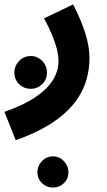

<svg xmlns="http://www.w3.org/2000/svg" viewBox="-55 -403 484 867"><path d="M16 230 -35 102Q51 72 104.5 36Q158 0 183.5 -41Q209 -82 209 -126Q209 -154 201 -184.5Q193 -215 178.5 -249Q164 -283 144 -320L275 -383Q310 -316 329.5 -255Q349 -194 349 -141Q349 -92 336.5 -47Q324 -2 298.5 37.5Q273 77 233 112Q193 147 139 176.5Q85 206 16 230ZM84 -2Q53 -2 31.5 -23Q10 -44 10 -75Q10 -106 31.5 -128Q53 -150 84 -150Q114 -150 135.5 -128Q157 -106 157 -75Q157 -44 135.5 -23Q114 -2 84 -2ZM184 444Q155 444 134.5 424Q114 404 114 375Q114 346 134.5 324.5Q155 303 184 303Q213 303 233.5 324.5Q254 346 254 375Q254 404 233.5 424Q213 444 184 444Z"/></svg>

Font: Farlight84_Sys_V01
Style: Bold
Weight: 700
Designer: Monotype Design Team, Nadine Chahine and Nizar Qandah
Foundry: Monotype Imaging Inc.
Version: Version 2.004;October 31, 2024;FontCreator 14.0.0.2814 64-bi